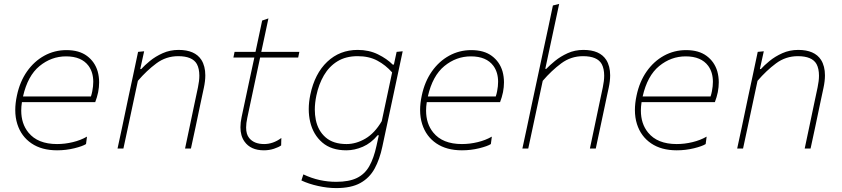

<svg xmlns="http://www.w3.org/2000/svg" viewBox="-20 -759 4304 981"><path d="M271.5 9Q193 9 140.8 -26.5Q88.5 -62 68.5 -125Q58 -158 58 -197Q58 -231.5 66.5 -271Q81.5 -342 118 -394Q154.5 -446 206.5 -474.5Q258.5 -503 319.5 -503Q384.5 -503 424.5 -473.2Q464.5 -443.5 479 -394.5Q486.5 -367.5 486.5 -338Q486.5 -314 481.5 -288Q479.5 -277 475 -262.2Q470.5 -247.5 466.5 -237H92Q88.5 -214.5 88.5 -194Q88.5 -127 125 -82Q172.5 -23 271.5 -23Q312 -23 352.2 -32.8Q392.5 -42.5 424.5 -61L419.5 -23Q402.5 -12 360 -1.5Q317.5 9 271.5 9ZM317.5 -471Q242.5 -471 182 -421.5Q121.5 -372 97.5 -266H444.5Q449 -279.5 451.5 -293Q456.5 -318.5 456.5 -341Q456.5 -389.5 432.5 -422.5Q396.5 -471 317.5 -471Z M580.5 0Q592.5 -56.5 604 -109Q615 -161 627.5 -221L638 -271Q647.5 -315.5 660 -373.5Q672 -431 685.5 -494L716.5 -497L696.5 -406H701.5Q718 -424.5 746 -447.5Q774 -470.5 811.2 -487.2Q848.5 -504 892.5 -504Q976 -504 1009 -453Q1029 -421 1029 -374Q1029 -345 1021.5 -310Q1017 -289.5 1012.8 -269.5Q1008.5 -249.5 1002.5 -221Q990 -161 979 -109Q967.5 -56.5 955.5 0H925.5Q937.5 -57 948.5 -109Q959.5 -160.5 972 -221L991.5 -313Q998.5 -346 998.5 -372.5Q998.5 -408 986 -431.5Q963.5 -472 890.5 -472Q828.5 -472 779 -435.2Q729.5 -398.5 684.5 -346L658 -222Q645 -160.5 633.8 -108.5Q622.5 -56.5 610.5 0Z M1328.5 9Q1260.5 9 1229 -36Q1208.5 -65 1208.5 -109Q1208.5 -133 1214.5 -161Q1234.5 -256 1251.5 -335Q1268.5 -414 1279.5 -465H1172.5L1178.5 -494H1285.5Q1294.5 -536 1302.5 -574Q1310.5 -612 1319.5 -654L1351.5 -665Q1341 -615.5 1333 -578Q1325 -540.5 1315 -494H1509.5L1503.5 -465H1309L1243.5 -157Q1237.5 -129.5 1237.5 -107.5Q1237.5 -73 1253 -54Q1278 -23 1329.5 -23Q1375.5 -23 1417.5 -54L1416.5 -16Q1404 -7 1379.8 1Q1355.5 9 1328.5 9Z M1697.5 202Q1653.5 202 1605 191.2Q1556.5 180.5 1520 163L1530 132Q1571 151.5 1613 160.8Q1655 170 1697.5 170Q1763.5 170 1803.8 150.2Q1844 130.5 1867 89.8Q1890 49 1903.5 -13.5L1915.5 -68H1909.5Q1876 -27.5 1833.8 -9.2Q1791.5 9 1749.5 9Q1673 9 1626.8 -30.8Q1580.5 -70.5 1565 -135.5Q1557.5 -167 1557.5 -201.5Q1557.5 -237 1565.5 -275Q1588 -383 1652 -443.5Q1716 -504 1807.5 -504Q1865.5 -504 1911.5 -481.2Q1957.5 -458.5 1986.5 -429H1992.5L2006.5 -494L2037.5 -497Q2025 -439.5 2014 -386.5Q2002.5 -333 1989.5 -271.5L1933.5 -9.5Q1920 55 1894 102.5Q1868 150 1821.2 176Q1774.5 202 1697.5 202ZM1750.5 -23Q1799.5 -23 1847 -50.8Q1894.5 -78.5 1930.5 -140L1983.5 -389Q1950.5 -426.5 1908 -449.2Q1865.5 -472 1807.5 -472Q1747 -472 1704.2 -445.8Q1661.5 -419.5 1635 -374Q1608.5 -328.5 1596.5 -271Q1588.5 -233 1588.5 -199Q1588.5 -172 1593.5 -147Q1605 -90.5 1644 -56.8Q1683 -23 1750.5 -23Z M2340 9Q2261.5 9 2209.2 -26.5Q2157 -62 2137 -125Q2126.5 -158 2126.5 -197Q2126.5 -231.5 2135 -271Q2150 -342 2186.5 -394Q2223 -446 2275 -474.5Q2327 -503 2388 -503Q2453 -503 2493 -473.2Q2533 -443.5 2547.5 -394.5Q2555 -367.5 2555 -338Q2555 -314 2550 -288Q2548 -277 2543.5 -262.2Q2539 -247.5 2535 -237H2160.5Q2157 -214.5 2157 -194Q2157 -127 2193.5 -82Q2241 -23 2340 -23Q2380.5 -23 2420.8 -32.8Q2461 -42.5 2493 -61L2488 -23Q2471 -12 2428.5 -1.5Q2386 9 2340 9ZM2386 -471Q2311 -471 2250.5 -421.5Q2190 -372 2166 -266H2513Q2517.5 -279.5 2520 -293Q2525 -318.5 2525 -341Q2525 -389.5 2501 -422.5Q2465 -471 2386 -471Z M2649 0Q2661 -56.5 2672.5 -109Q2683.5 -161 2696 -220.5L2754.5 -494Q2768 -557.5 2781 -617Q2793.5 -676.5 2805 -731L2837 -739Q2811.5 -619.5 2784.5 -494L2766 -407H2771Q2788 -425 2815.8 -447.8Q2843.5 -470.5 2880.2 -487.2Q2917 -504 2961 -504Q3044.5 -504 3077.5 -453Q3097.5 -421 3097.5 -374Q3097.5 -345 3090 -310Q3085.5 -289.5 3081.2 -269.5Q3077 -249.5 3071 -221Q3058 -159.5 3047 -108Q3036 -56.5 3024 0H2994Q3006 -57 3017 -109Q3028 -160.5 3040.5 -221L3060 -313Q3067 -346 3067 -372.5Q3067 -408 3054.5 -431.5Q3032 -472 2959 -472Q2897 -472 2847.5 -435.2Q2798 -398.5 2753 -346L2726 -220Q2713.5 -160.5 2702.2 -108.5Q2691 -56.5 2679 0Z M3437.5 9Q3359 9 3306.8 -26.5Q3254.5 -62 3234.5 -125Q3224 -158 3224 -197Q3224 -231.5 3232.5 -271Q3247.5 -342 3284 -394Q3320.5 -446 3372.5 -474.5Q3424.5 -503 3485.5 -503Q3550.5 -503 3590.5 -473.2Q3630.5 -443.5 3645 -394.5Q3652.5 -367.5 3652.5 -338Q3652.5 -314 3647.5 -288Q3645.5 -277 3641 -262.2Q3636.5 -247.5 3632.5 -237H3258Q3254.5 -214.5 3254.5 -194Q3254.5 -127 3291 -82Q3338.5 -23 3437.5 -23Q3478 -23 3518.2 -32.8Q3558.5 -42.5 3590.5 -61L3585.5 -23Q3568.5 -12 3526 -1.5Q3483.5 9 3437.5 9ZM3483.5 -471Q3408.5 -471 3348 -421.5Q3287.5 -372 3263.5 -266H3610.5Q3615 -279.5 3617.5 -293Q3622.5 -318.5 3622.5 -341Q3622.5 -389.5 3598.5 -422.5Q3562.5 -471 3483.5 -471Z M3746.5 0Q3758.5 -56.5 3770 -109Q3781 -161 3793.5 -221L3804 -271Q3813.5 -315.5 3826 -373.5Q3838 -431 3851.5 -494L3882.5 -497L3862.5 -406H3867.5Q3884 -424.5 3912 -447.5Q3940 -470.5 3977.2 -487.2Q4014.5 -504 4058.5 -504Q4142 -504 4175 -453Q4195 -421 4195 -374Q4195 -345 4187.5 -310Q4183 -289.5 4178.8 -269.5Q4174.5 -249.5 4168.5 -221Q4156 -161 4145 -109Q4133.5 -56.5 4121.5 0H4091.5Q4103.5 -57 4114.5 -109Q4125.5 -160.5 4138 -221L4157.5 -313Q4164.5 -346 4164.5 -372.5Q4164.5 -408 4152 -431.5Q4129.5 -472 4056.5 -472Q3994.5 -472 3945 -435.2Q3895.5 -398.5 3850.5 -346L3824 -222Q3811 -160.5 3799.8 -108.5Q3788.5 -56.5 3776.5 0Z"/></svg>

Font: Heraclito Thin
Style: Italic
Weight: 100
Italic angle: -12°
Designer: Kostas Bartsokas (font) & Cristiano Sobral (main changes)
Foundry: Kostas Bartsokas (font) & Cristiano Sobral (main changes)
Version: Version 1.00;July 8, 2020;FontCreator 13.0.0.2655 64-bit